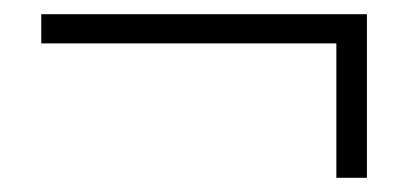

<svg xmlns="http://www.w3.org/2000/svg" viewBox="-20 -411 574 270"><path d="M38 -350V-391H496V-161H453V-363L465 -350Z"/></svg>

Font: Source Serif 4 Light
Style: Regular
Weight: 300
Designer: Frank Grießhammer
Foundry: Adobe Systems Incorporated
Version: Version 4.004;hotconv 1.0.116;makeotfexe 2.5.65601